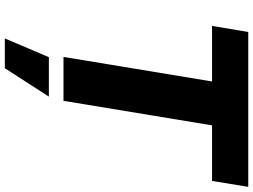

<svg xmlns="http://www.w3.org/2000/svg" viewBox="-141 -627 998 756"><g transform="rotate(90 358.0 -249.0)"><path d="M82 -585 106 -727.5H715.8L692.4 -585H473.6L377 0H204.1L300.8 -585ZM131.3 231 205.1 57.6H360.4L248.5 231Z"/></g></svg>

Font: Inter 18pt ExtraBold
Style: Italic
Weight: 800
Italic angle: -9.3988°
Designer: Rasmus Andersson
Foundry: rsms
Version: Version 4.001;git-66647c0bb